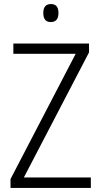

<svg xmlns="http://www.w3.org/2000/svg" viewBox="-20 -929 499 949"><path d="M429 0H32V-44L354 -663H46V-714H420V-670L98 -52H429ZM232 -909Q194 -909 194 -865Q194 -820 231 -820Q269 -820 269 -865Q269 -909 232 -909Z"/></svg>

Font: Noto Sans UI SemiCondensed Light
Style: Regular
Weight: 300
Width: 4
Designer: Monotype Design Team
Foundry: Monotype Imaging Inc.
Version: Version 1.901